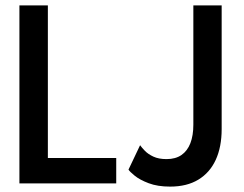

<svg xmlns="http://www.w3.org/2000/svg" viewBox="-20 -680 904 712"><path d="M52 -660H157.5V-94H411V0H52ZM802 -201.5Q802 -135 780 -87.2Q758 -39.5 715.5 -13.8Q673 12 611 12Q564.5 12 531.5 -0.5Q498.5 -13 479.8 -28.2Q461 -43.5 456.5 -51L499.5 -141.5Q505.5 -133 517.2 -120.8Q529 -108.5 548.8 -99.2Q568.5 -90 597.5 -90Q631 -90 653 -105.2Q675 -120.5 686 -149Q697 -177.5 697 -217.5V-660H802Z"/></svg>

Font: League Spartan Thin Medium
Style: Regular
Weight: 500
Version: Version 2.002